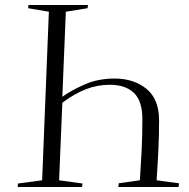

<svg xmlns="http://www.w3.org/2000/svg" viewBox="-20 -750 758 770"><path d="M230 -362Q268 -389 321 -412Q374 -435 440 -435Q516 -435 567 -394Q618 -353 618 -267Q618 -207 615 -145Q612 -83 608 -27L698 -15L696 0H455L456 -15L541 -27Q545 -85 548 -146Q551 -207 551 -272Q551 -345 517 -377.5Q483 -410 421 -410Q370 -410 324 -392Q278 -374 230 -338L217 -27L311 -14L309 0H51L52 -14L149 -27L176 -703L93 -717L94 -730H333L331 -717L244 -703Z"/></svg>

Font: Literata 72pt Light
Style: Italic
Weight: 300
Italic angle: -2°
Designer: Latin by Veronika Burian and Jose Scaglione. Greek by Irene Vlachou. Cyrillic by Vera Evstafieva
Foundry: TypeTogether
Version: Version 3.002